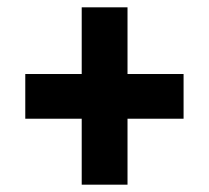

<svg xmlns="http://www.w3.org/2000/svg" viewBox="-20 -616 570 524"><path d="M203 -112V-292H49V-414H203V-596H328V-414H481V-292H328V-112Z"/></svg>

Font: Noto Sans Mono Condensed Black
Style: Regular
Weight: 900
Width: 3
Designer: Monotype Design Team
Foundry: Monotype Imaging Inc.
Version: Version 2.014